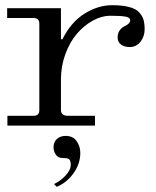

<svg xmlns="http://www.w3.org/2000/svg" viewBox="-20 -488 606 746"><path d="M188 85Q188 63.5 201.2 51.8Q214.4 40 234.9 40Q262.7 40 276.9 59.1Q292 79.6 292 106Q292 148.9 265.1 186Q238.3 222.7 200.2 237.8L189.9 227.1Q214.4 215.8 234.9 193.8Q254.9 172.4 254.9 151.9Q254.9 134.8 247.1 129.9Q241.7 126 223.1 126Q205.6 126 196.8 112.8Q188 99.6 188 85ZM8.8 0V-38.1H110.8Q132.8 -38.1 132.8 -60.1V-396Q132.8 -418 110.8 -418H7.8V-456.1H216.8V-335.9L222.2 -335Q255.9 -402.3 308.6 -435.1Q361.3 -467.8 415 -467.8Q455.1 -467.8 481.4 -460.9Q507.8 -454.1 520.5 -440.2Q533.2 -426.3 537.6 -411.1Q542 -396 542 -374Q542 -346.7 525.9 -325.9Q509.8 -305.2 483.9 -305.2Q463.4 -305.2 450.2 -314.9Q437 -324.7 437 -342.8Q437 -371.6 463.9 -386.2Q485.8 -396 485.8 -409.2Q485.8 -419.9 468.3 -423.3Q450.7 -426.8 408.2 -426.8Q375 -426.8 340.8 -408Q306.6 -389.2 279.1 -357.2Q251.5 -325.2 234.1 -278.1Q216.8 -231 216.8 -179.2V-60.1Q216.8 -38.1 244.1 -38.1H349.1V0Z"/></svg>

Font: New Heterodox Mono
Style: Book
Weight: 400
Designer: Hao Chi Kiang <hello@hckiang.com>, Alexey Kryukov <alexios@thessalonica.org.ru>
Version: Version 0.0.3